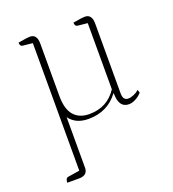

<svg xmlns="http://www.w3.org/2000/svg" viewBox="-129 -541 806 897"><g transform="rotate(-20 274.0 -92.5)"><path d="M52 258Q52 250 55 242Q58 234 68 233L124 224V-410L76 -415Q62 -416 62 -435Q91 -440 102.5 -441.5Q114 -443 121 -443Q156 -443 156 -396V-135Q156 -70 183 -39Q210 -8 260 -8Q349 -8 397 -81V-410L349 -415Q335 -416 335 -435Q364 -440 375.5 -441.5Q387 -443 394 -443Q429 -443 429 -396V-49Q429 -14 455 -14Q467 -14 482.5 -20.5Q498 -27 509 -37L514 -22Q501 -7 483 2.5Q465 12 449 12Q399 12 399 -60H397Q343 12 248 12Q185 12 154 -31V214Q157 258 111 258Z"/></g></svg>

Font: Petrona Thin
Style: Regular
Weight: 100
Designer: Ringo R. Seeber
Foundry: Ringo R. Seeber
Version: Version 2.001; ttfautohint (v1.8.3)